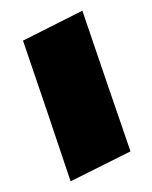

<svg xmlns="http://www.w3.org/2000/svg" viewBox="-20 -339 285 359"><path d="M134 -319 180 -184 224 -56 112 0 69 -128 23 -263Z"/></svg>

Font: PatchSans
Style: PatchSans
Weight: 400
Version: Version 1.0